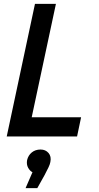

<svg xmlns="http://www.w3.org/2000/svg" viewBox="-20 -710 513 999"><path d="M15 0 162 -690H271L145 -100H402L381 0ZM242 133Q240 145 232.5 160.5Q225 176 212 201L174 269H113L149 186Q136 180 126.5 163Q117 146 121 123Q127 98 145.5 83Q164 68 191 68Q217 68 232.5 86Q248 104 242 133Z"/></svg>

Font: Radio Canada Condensed Medium
Style: Italic
Weight: 500
Width: 3
Italic angle: -12°
Designer: Charles Daoud, Etienne Aubert Bonn, Alexandre Saumier Demers, Jacques Le Bailly
Foundry: Radio-Canada
Version: Version 2.104; ttfautohint (v1.8.4.7-5d5b);gftools[0.9.28.de